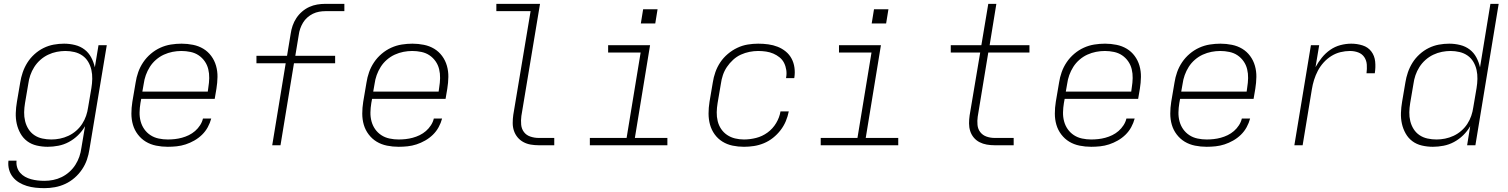

<svg xmlns="http://www.w3.org/2000/svg" viewBox="-20 -755 7840 998"><path d="M211 223Q187 223 164 220.5Q141 218 119.5 211.5Q98 205 79 193.5Q60 182 46.5 165Q33 148 27 126Q21 104 24 80H66Q64 98 69 114.5Q74 131 85 143.5Q96 156 110.5 164Q125 172 141.5 176.5Q158 181 175.5 183Q193 185 211 185Q233 185 256 180.5Q279 176 300.5 165.5Q322 155 340.5 138.5Q359 122 372 101.5Q385 81 392.5 59Q400 37 403 14L422 -99Q407 -73 385.5 -52Q364 -31 338 -17Q312 -3 283.5 2.5Q255 8 228 8Q199 8 171 1.5Q143 -5 121.5 -21Q100 -37 86.5 -61Q73 -85 67 -112Q61 -139 62 -168Q63 -197 68 -226L85 -326Q89 -352 98 -378.5Q107 -405 122 -429Q137 -453 159 -473Q181 -493 206.5 -505.5Q232 -518 259 -523Q286 -528 313 -528Q342 -528 370 -521Q398 -514 419.5 -497.5Q441 -481 454 -456.5Q467 -432 473 -405L492 -520H535L445 21Q441 48 432 74.5Q423 101 406.5 125.5Q390 150 367.5 169.5Q345 189 319 201Q293 213 265.5 218Q238 223 211 223ZM247 -30Q269 -30 291.5 -34.5Q314 -39 335.5 -49Q357 -59 375.5 -75Q394 -91 407 -111Q420 -131 427.5 -153Q435 -175 438 -197L455 -297Q459 -321 459.5 -345Q460 -369 455 -391.5Q450 -414 438.5 -433.5Q427 -453 408.5 -466Q390 -479 367 -484.5Q344 -490 320 -490Q298 -490 275 -485.5Q252 -481 230 -470.5Q208 -460 189.5 -443.5Q171 -427 158 -406.5Q145 -386 137.5 -364Q130 -342 127 -319L110 -219Q106 -195 105.5 -171.5Q105 -148 110.5 -125.5Q116 -103 128 -84Q140 -65 158.5 -52.5Q177 -40 200 -35Q223 -30 247 -30Z M852 8Q821 8 791.5 2Q762 -4 738 -18.5Q714 -33 696.5 -56Q679 -79 671 -106.5Q663 -134 663 -164.5Q663 -195 668 -226L685 -326Q689 -353 698.5 -380Q708 -407 724.5 -431.5Q741 -456 764 -475.5Q787 -495 813.5 -507Q840 -519 868 -523.5Q896 -528 924 -528Q924 -528 924 -528Q924 -528 924 -528Q954 -528 983.5 -522Q1013 -516 1037 -501.5Q1061 -487 1078 -464Q1095 -441 1103 -413Q1111 -385 1110.5 -355Q1110 -325 1105 -294L1096 -241H714L710 -219Q706 -195 705.5 -171Q705 -147 711 -124.5Q717 -102 730 -83.5Q743 -65 762 -52.5Q781 -40 804.5 -35Q828 -30 852 -30Q870 -30 888.5 -32Q907 -34 925.5 -39Q944 -44 961.5 -52.5Q979 -61 994 -74Q1009 -87 1020 -104Q1031 -121 1035 -139H1078Q1072 -116 1060 -94Q1048 -72 1030 -54.5Q1012 -37 990 -24.5Q968 -12 945 -4.5Q922 3 898.5 5.5Q875 8 852 8ZM1060 -279 1063 -301Q1067 -325 1067.5 -349Q1068 -373 1062.5 -395.5Q1057 -418 1044 -436.5Q1031 -455 1012.5 -467.5Q994 -480 970.5 -485Q947 -490 923 -490Q900 -490 877 -485.5Q854 -481 832 -471Q810 -461 791 -444.5Q772 -428 759 -407.5Q746 -387 738 -364.5Q730 -342 727 -319L720 -279Z M1395 0 1465 -426H1313V-465H1472L1491 -580Q1494 -601 1501 -621.5Q1508 -642 1520.5 -661Q1533 -680 1550.5 -695Q1568 -710 1588 -719Q1608 -728 1629 -731.5Q1650 -735 1671 -735H1770V-697H1671Q1655 -697 1638.5 -694Q1622 -691 1606.5 -683.5Q1591 -676 1577.5 -664Q1564 -652 1555 -637Q1546 -622 1540.5 -606Q1535 -590 1533 -574L1515 -465H1722V-426H1508L1438 0Z M2052 8Q2021 8 1991.5 2Q1962 -4 1938 -18.5Q1914 -33 1896.5 -56Q1879 -79 1871 -106.5Q1863 -134 1863 -164.5Q1863 -195 1868 -226L1885 -326Q1889 -353 1898.5 -380Q1908 -407 1924.5 -431.5Q1941 -456 1964 -475.5Q1987 -495 2013.5 -507Q2040 -519 2068 -523.5Q2096 -528 2124 -528Q2124 -528 2124 -528Q2124 -528 2124 -528Q2154 -528 2183.5 -522Q2213 -516 2237 -501.5Q2261 -487 2278 -464Q2295 -441 2303 -413Q2311 -385 2310.5 -355Q2310 -325 2305 -294L2296 -241H1914L1910 -219Q1906 -195 1905.5 -171Q1905 -147 1911 -124.5Q1917 -102 1930 -83.5Q1943 -65 1962 -52.5Q1981 -40 2004.5 -35Q2028 -30 2052 -30Q2070 -30 2088.5 -32Q2107 -34 2125.5 -39Q2144 -44 2161.5 -52.5Q2179 -61 2194 -74Q2209 -87 2220 -104Q2231 -121 2235 -139H2278Q2272 -116 2260 -94Q2248 -72 2230 -54.5Q2212 -37 2190 -24.5Q2168 -12 2145 -4.5Q2122 3 2098.5 5.5Q2075 8 2052 8ZM2260 -279 2263 -301Q2267 -325 2267.5 -349Q2268 -373 2262.5 -395.5Q2257 -418 2244 -436.5Q2231 -455 2212.5 -467.5Q2194 -480 2170.5 -485Q2147 -490 2123 -490Q2100 -490 2077 -485.5Q2054 -481 2032 -471Q2010 -461 1991 -444.5Q1972 -428 1959 -407.5Q1946 -387 1938 -364.5Q1930 -342 1927 -319L1920 -279Z M2780 0Q2759 0 2738.5 -3.5Q2718 -7 2700.5 -16.5Q2683 -26 2670.5 -41Q2658 -56 2651.5 -75Q2645 -94 2645 -115.5Q2645 -137 2648 -158L2738 -697H2560V-735H2787L2690 -152Q2687 -129 2689 -107Q2691 -85 2703.5 -68.5Q2716 -52 2737 -45Q2758 -38 2780 -38H2861V0Z M3046 0V-38H3237L3310 -482H3141V-520H3359L3280 -38H3449V0ZM3311 -633 3323 -707H3398L3386 -633Z M3847 8Q3817 8 3788 2Q3759 -4 3735 -19Q3711 -34 3694.5 -57Q3678 -80 3670.5 -107.5Q3663 -135 3663 -165Q3663 -195 3668 -226L3685 -326Q3689 -353 3698.5 -380Q3708 -407 3724 -431Q3740 -455 3763 -474.5Q3786 -494 3812.5 -506.5Q3839 -519 3866.5 -523.5Q3894 -528 3921 -528Q3948 -528 3973.5 -524.5Q3999 -521 4022 -512Q4045 -503 4064 -487.5Q4083 -472 4094.5 -450.5Q4106 -429 4109.5 -403.5Q4113 -378 4109 -352Q4109 -351 4108.5 -350Q4108 -349 4108 -349H4066Q4066 -349 4066 -349.5Q4066 -350 4066 -351Q4070 -371 4067 -391Q4064 -411 4055.5 -428Q4047 -445 4032 -457Q4017 -469 3999.5 -476.5Q3982 -484 3962 -487Q3942 -490 3921 -490Q3899 -490 3876 -485.5Q3853 -481 3831 -471Q3809 -461 3790.5 -444Q3772 -427 3758.5 -407Q3745 -387 3737.5 -364.5Q3730 -342 3727 -319L3710 -219Q3706 -195 3705.5 -171.5Q3705 -148 3710.5 -125.5Q3716 -103 3728.5 -84.5Q3741 -66 3759.5 -53.5Q3778 -41 3800.5 -35.5Q3823 -30 3847 -30Q3878 -30 3910 -38Q3942 -46 3969.5 -66Q3997 -86 4014.5 -115.5Q4032 -145 4037 -176H4080Q4075 -150 4064.5 -125Q4054 -100 4037 -78Q4020 -56 3998 -38.5Q3976 -21 3950.5 -10.5Q3925 0 3899 4Q3873 8 3847 8Z M4246 0V-38H4437L4510 -482H4341V-520H4559L4480 -38H4649V0ZM4511 -633 4523 -707H4598L4586 -633Z M5150 0Q5129 0 5109 -3.5Q5089 -7 5071.5 -16Q5054 -25 5041.5 -40Q5029 -55 5023 -74Q5017 -93 5017 -113.5Q5017 -134 5020 -155L5075 -482H4922V-520H5081L5117 -735H5159L5124 -520H5331V-482H5117L5062 -148Q5059 -127 5061 -105.5Q5063 -84 5075.5 -68Q5088 -52 5108 -45Q5128 -38 5150 -38H5249V0Z M5652 8Q5621 8 5591.5 2Q5562 -4 5538 -18.5Q5514 -33 5496.5 -56Q5479 -79 5471 -106.5Q5463 -134 5463 -164.5Q5463 -195 5468 -226L5485 -326Q5489 -353 5498.5 -380Q5508 -407 5524.5 -431.5Q5541 -456 5564 -475.5Q5587 -495 5613.5 -507Q5640 -519 5668 -523.5Q5696 -528 5724 -528Q5724 -528 5724 -528Q5724 -528 5724 -528Q5754 -528 5783.5 -522Q5813 -516 5837 -501.5Q5861 -487 5878 -464Q5895 -441 5903 -413Q5911 -385 5910.5 -355Q5910 -325 5905 -294L5896 -241H5514L5510 -219Q5506 -195 5505.5 -171Q5505 -147 5511 -124.5Q5517 -102 5530 -83.5Q5543 -65 5562 -52.5Q5581 -40 5604.5 -35Q5628 -30 5652 -30Q5670 -30 5688.5 -32Q5707 -34 5725.5 -39Q5744 -44 5761.5 -52.5Q5779 -61 5794 -74Q5809 -87 5820 -104Q5831 -121 5835 -139H5878Q5872 -116 5860 -94Q5848 -72 5830 -54.5Q5812 -37 5790 -24.5Q5768 -12 5745 -4.5Q5722 3 5698.5 5.5Q5675 8 5652 8ZM5860 -279 5863 -301Q5867 -325 5867.5 -349Q5868 -373 5862.5 -395.5Q5857 -418 5844 -436.5Q5831 -455 5812.5 -467.5Q5794 -480 5770.5 -485Q5747 -490 5723 -490Q5700 -490 5677 -485.5Q5654 -481 5632 -471Q5610 -461 5591 -444.5Q5572 -428 5559 -407.5Q5546 -387 5538 -364.5Q5530 -342 5527 -319L5520 -279Z M6252 8Q6221 8 6191.5 2Q6162 -4 6138 -18.5Q6114 -33 6096.5 -56Q6079 -79 6071 -106.5Q6063 -134 6063 -164.5Q6063 -195 6068 -226L6085 -326Q6089 -353 6098.5 -380Q6108 -407 6124.5 -431.5Q6141 -456 6164 -475.5Q6187 -495 6213.5 -507Q6240 -519 6268 -523.5Q6296 -528 6324 -528Q6324 -528 6324 -528Q6324 -528 6324 -528Q6354 -528 6383.5 -522Q6413 -516 6437 -501.5Q6461 -487 6478 -464Q6495 -441 6503 -413Q6511 -385 6510.5 -355Q6510 -325 6505 -294L6496 -241H6114L6110 -219Q6106 -195 6105.5 -171Q6105 -147 6111 -124.5Q6117 -102 6130 -83.5Q6143 -65 6162 -52.5Q6181 -40 6204.5 -35Q6228 -30 6252 -30Q6270 -30 6288.5 -32Q6307 -34 6325.5 -39Q6344 -44 6361.5 -52.5Q6379 -61 6394 -74Q6409 -87 6420 -104Q6431 -121 6435 -139H6478Q6472 -116 6460 -94Q6448 -72 6430 -54.5Q6412 -37 6390 -24.5Q6368 -12 6345 -4.5Q6322 3 6298.5 5.5Q6275 8 6252 8ZM6460 -279 6463 -301Q6467 -325 6467.5 -349Q6468 -373 6462.5 -395.5Q6457 -418 6444 -436.5Q6431 -455 6412.5 -467.5Q6394 -480 6370.5 -485Q6347 -490 6323 -490Q6300 -490 6277 -485.5Q6254 -481 6232 -471Q6210 -461 6191 -444.5Q6172 -428 6159 -407.5Q6146 -387 6138 -364.5Q6130 -342 6127 -319L6120 -279Z M6708 0 6794 -520H6837L6818 -406Q6832 -432 6851 -455.5Q6870 -479 6894.5 -496Q6919 -513 6947.5 -520.5Q6976 -528 7004 -528Q7034 -528 7062.5 -519Q7091 -510 7108 -487.5Q7125 -465 7128 -435Q7131 -405 7126 -374H7083Q7086 -397 7084.5 -419Q7083 -441 7071.5 -458Q7060 -475 7040 -482.5Q7020 -490 6997 -490Q6973 -490 6948 -484Q6923 -478 6900.5 -464Q6878 -450 6860 -430Q6842 -410 6830 -387Q6818 -364 6810.5 -340Q6803 -316 6799 -291L6751 0Z M7428 8Q7399 8 7371 1.5Q7343 -5 7321.5 -21Q7300 -37 7286.5 -61Q7273 -85 7267 -112Q7261 -139 7262 -168Q7263 -197 7268 -226L7285 -326Q7289 -352 7298 -378.5Q7307 -405 7322 -429Q7337 -453 7359 -473Q7381 -493 7406.5 -505.5Q7432 -518 7459 -523Q7486 -528 7513 -528Q7542 -528 7570 -521Q7598 -514 7619.5 -497.5Q7641 -481 7654 -456.5Q7667 -432 7673 -405L7727 -735H7770L7649 0H7606L7622 -99Q7607 -73 7585.5 -52Q7564 -31 7538 -17Q7512 -3 7483.5 2.5Q7455 8 7428 8ZM7447 -30Q7469 -30 7491.5 -34.5Q7514 -39 7535.5 -49Q7557 -59 7575.5 -75Q7594 -91 7607 -111Q7620 -131 7627.5 -153Q7635 -175 7638 -197L7655 -297Q7659 -321 7659.5 -345Q7660 -369 7655 -391.5Q7650 -414 7638.5 -433.5Q7627 -453 7608.5 -466Q7590 -479 7567 -484.5Q7544 -490 7520 -490Q7498 -490 7475 -485.5Q7452 -481 7430 -470.5Q7408 -460 7389.5 -443.5Q7371 -427 7358 -406.5Q7345 -386 7337.5 -364Q7330 -342 7327 -319L7310 -219Q7306 -195 7305.5 -171.5Q7305 -148 7310.5 -125.5Q7316 -103 7328 -84Q7340 -65 7358.5 -52.5Q7377 -40 7400 -35Q7423 -30 7447 -30Z"/></svg>

Font: Iosevka SS04 XLt Ex Obl
Style: Regular
Weight: 200
Width: 7
Italic angle: -9°
Monospace: yes
Designer: Belleve Invis
Foundry: Belleve Invis
Version: Version 19.0.0; ttfautohint (v1.8.4)